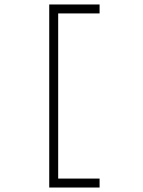

<svg xmlns="http://www.w3.org/2000/svg" viewBox="-20 -736 640 858"><path d="M425 -676H240V62H425V102H200V-716H425Z"/></svg>

Font: Fliege Mono Thin
Style: Regular
Weight: 100
Version: Version 0.020;Glyphs 3.3 (3306)